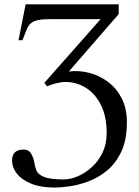

<svg xmlns="http://www.w3.org/2000/svg" viewBox="-20 -682 641 885"><path d="M564.9 -118.7Q564.9 -37.1 539.1 17.3Q513.2 71.8 472.4 105Q431.6 138.2 385.7 154.8Q339.8 171.4 299.1 177Q258.3 182.6 233.9 182.6Q167 182.6 123 164.3Q79.1 146 57.4 117.7Q35.6 89.4 35.6 58.6Q35.6 30.3 50.3 18.8Q64.9 7.3 89.4 7.3Q113.8 7.3 125.2 29.3Q136.7 51.3 139.6 74.2Q141.6 89.8 149.2 106.4Q156.7 123 184.6 134Q212.4 145 274.4 145Q304.7 145 338.6 130.6Q372.6 116.2 403.1 88.6Q433.6 61 452.6 21.5Q471.7 -18.1 471.7 -68.8Q471.7 -144 446 -196.5Q420.4 -249 377 -276.6Q333.5 -304.2 280.3 -304.2Q262.2 -304.2 235.6 -297.4Q209 -290.5 197.3 -283.7L184.6 -300.3L443.8 -593.8H211.9Q174.8 -593.8 153.8 -589.1Q132.8 -584.5 121.3 -573.7Q109.9 -563 102.1 -544.2Q94.2 -525.4 83.5 -496.6H65.4L98.1 -662.1H527.3V-617.2L297.4 -352.5Q343.8 -358.4 391.1 -346.2Q438.5 -334 477.8 -304.7Q517.1 -275.4 541 -228.8Q564.9 -182.1 564.9 -118.7Z"/></svg>

Font: BabelStone Roman
Style: Regular
Weight: 400
Designer: Walt Agee, Victor Gaultney, Peter Martin, Debbi Hosken, Becca Hirsbrunner (SIL); Andrew West (BabelStone)
Foundry: BabelStone
Version: Version 16.000